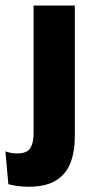

<svg xmlns="http://www.w3.org/2000/svg" viewBox="-65 -512 349 712"><path d="M59.5 -88.5V-491.5H212.5V-88.5ZM41.5 180.5Q19 180.5 -0.2 177.8Q-19.5 175 -34 171L-45 49.5Q-35 53 -24.2 55Q-13.5 57 -2 57Q35 57 47.2 37.5Q59.5 18 59.5 -16.5V-111.5H212.5V-6Q212.5 50.5 196.2 92.2Q180 134 142.5 157.2Q105 180.5 41.5 180.5Z"/></svg>

Font: Anek Latin
Style: Bold
Weight: 700
Designer: Yesha Goshar
Foundry: Ek Type
Version: Version 1.003